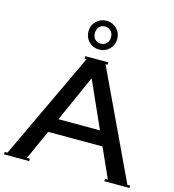

<svg xmlns="http://www.w3.org/2000/svg" viewBox="-133 -1050 1050 1160"><g transform="rotate(15 392.0 -470.0)"><path d="M300 -850Q300 -888 326 -914Q352 -940 390 -940Q428 -940 454 -914Q480 -888 480 -850Q480 -812 454 -786Q428 -760 390 -760Q352 -760 326 -786Q300 -812 300 -850ZM340 -850Q340 -825 354.5 -811Q369 -797 390 -797Q411 -797 426 -811Q441 -825 441 -850Q441 -876 426 -890Q411 -904 390 -904Q369 -904 354.5 -890Q340 -876 340 -850ZM0 0V-15H17L333 -685H320V-700H464V-685H451L767 -15H784V0H627V-15H645L562 -200H222L139 -15H157V0ZM392 -581 262 -290H522Z"/></g></svg>

Font: Copperplate CC
Style: Regular
Weight: 400
Designer: indestructible type*
Foundry: Cowboy Collective
Version: Version 1.000